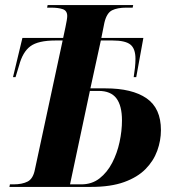

<svg xmlns="http://www.w3.org/2000/svg" viewBox="-20 -734 694 754"><path d="M17 0 19 -10H33Q67 -10 88.5 -21Q110 -32 117 -68L226 -575H198Q130 -575 99.5 -552.5Q69 -530 55 -477L41 -431H31L68 -585H228L237 -627Q240 -641 242 -653Q244 -665 244 -671Q244 -692 226.5 -698Q209 -704 180 -704H165L167 -714H503L501 -704H476Q441 -704 420 -693.5Q399 -683 390 -645L378 -585H543L515 -431H505Q508 -449 510 -468Q512 -487 512 -503Q512 -543 492 -559Q472 -575 422 -575H376L335 -387H394Q499 -387 555.5 -348Q612 -309 612 -223Q612 -182 597.5 -142Q583 -102 551.5 -70Q520 -38 467.5 -19Q415 0 338 0ZM299 -10Q341 -10 371 -33.5Q401 -57 420.5 -94.5Q440 -132 449.5 -176Q459 -220 459 -261Q459 -319 437 -348Q415 -377 367 -377H333L255 -10Z"/></svg>

Font: Noto Serif Display SemiCondensed
Style: Bold Italic
Weight: 700
Width: 4
Italic angle: -12°
Designer: Monotype Design Team
Foundry: Monotype Imaging Inc.
Version: Version 2.009